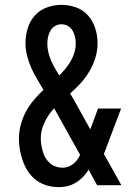

<svg xmlns="http://www.w3.org/2000/svg" viewBox="-20 -763 540 791"><path d="M223 8Q199 8 175 1.5Q151 -5 131.5 -19Q112 -33 98 -53Q84 -73 75.5 -96Q67 -119 62.5 -143Q58 -167 58 -191Q58 -220 65.5 -248.5Q73 -277 86.5 -302.5Q100 -328 119 -350.5Q138 -373 159 -393Q146 -415 132.5 -437.5Q119 -460 108.5 -484Q98 -508 91.5 -533.5Q85 -559 85 -585Q85 -616 94 -646Q103 -676 123.5 -699Q144 -722 173.5 -732.5Q203 -743 233 -743Q264 -743 293.5 -732.5Q323 -722 343 -699Q363 -676 372.5 -646Q382 -616 382 -585Q382 -555 373 -525.5Q364 -496 348.5 -469.5Q333 -443 312.5 -420.5Q292 -398 269 -378Q272 -373 275 -367.5Q278 -362 282 -356L352 -230L384 -316H479L419 -158Q417 -151 414 -143.5Q411 -136 408 -129L480 0H380L345 -64Q329 -37 303.5 -18Q278 1 248 6L237 7ZM224 -452Q238 -466 250 -480.5Q262 -495 271.5 -511.5Q281 -528 286.5 -546.5Q292 -565 292 -584Q292 -598 289 -611.5Q286 -625 279 -637Q272 -649 259.5 -656Q247 -663 233 -663Q219 -663 207 -656Q195 -649 188 -637Q181 -625 178 -611Q175 -597 175 -584Q175 -566 179 -548.5Q183 -531 190 -514.5Q197 -498 206 -482.5Q215 -467 224 -452ZM238 -72Q250 -72 261 -76Q272 -80 281.5 -87.5Q291 -95 298 -104.5Q305 -114 310 -125L203 -317Q179 -291 163.5 -259Q148 -227 148 -192Q148 -178 150.5 -164Q153 -150 157 -136.5Q161 -123 168.5 -111Q176 -99 186.5 -90Q197 -81 210.5 -76.5Q224 -72 238 -72Z"/></svg>

Font: Iosevka Curly Slab Medium
Style: Regular
Weight: 500
Monospace: yes
Designer: Belleve Invis
Foundry: Belleve Invis
Version: Version 22.1.2; ttfautohint (v1.8.4)